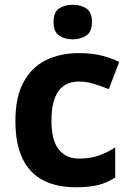

<svg xmlns="http://www.w3.org/2000/svg" viewBox="-20 -780 554 810"><path d="M300 10Q219 10 162 -19.5Q105 -49 75 -111Q45 -173 45 -270Q45 -370 79 -433Q113 -496 173.5 -526Q234 -556 313 -556Q369 -556 410.5 -545Q452 -534 483 -519L439 -404Q404 -418 373.5 -427Q343 -436 313 -436Q197 -436 197 -271Q197 -189 227.5 -150Q258 -111 313 -111Q360 -111 396 -123.5Q432 -136 466 -158V-31Q432 -9 394.5 0.5Q357 10 300 10ZM287 -760Q320 -760 344 -744.5Q368 -729 368 -687Q368 -646 344 -630Q320 -614 287 -614Q253 -614 229.5 -630Q206 -646 206 -687Q206 -729 229.5 -744.5Q253 -760 287 -760Z"/></svg>

Font: Noto Sans Bassa Vah
Style: Regular
Weight: 400
Designer: Monotype Design Team
Foundry: Monotype Imaging Inc.
Version: Version 2.002